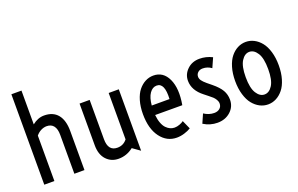

<svg xmlns="http://www.w3.org/2000/svg" viewBox="-93 -1160 2411 1552"><g transform="rotate(-20 1112.0 -384.0)"><path d="M70.8 0V-777.8H157.7V-487.3Q206.1 -526.4 259.3 -526.4Q336.4 -526.4 376.5 -477.3Q416.5 -428.2 416.5 -335.9V0H329.6V-335Q329.6 -385.3 309.3 -411.6Q289.1 -438 249.5 -438Q225.6 -438 201.2 -426Q176.8 -414.1 157.7 -390.6V0Z M563 -159.7V-518.6H649.9V-180.7Q649.9 -78.6 729.5 -78.6Q781.7 -78.6 813.5 -119.6V-518.6H900.4V9.8L835.9 -36.1Q778.8 8.8 709 8.8Q645.5 8.8 604.2 -35.6Q563 -80.1 563 -159.7Z M1209.5 9.3Q1124 9.3 1069.6 -63.7Q1015.1 -136.7 1015.1 -262.7Q1015.1 -326.7 1030.3 -378.2Q1045.4 -429.7 1071.3 -461.7Q1097.2 -493.7 1130.1 -510.7Q1163.1 -527.8 1199.7 -527.8Q1284.7 -527.8 1324 -443.6Q1363.3 -359.4 1338.9 -222.2L1105.5 -222.7Q1109.4 -182.1 1120.8 -152.1Q1132.3 -122.1 1148.7 -105.5Q1165 -88.9 1182.6 -81.1Q1200.2 -73.2 1219.7 -73.2Q1240.7 -73.2 1262.9 -81.5Q1285.2 -89.8 1298.3 -100.1L1331.5 -25.9Q1308.6 -11.2 1275.1 -1Q1241.7 9.3 1209.5 9.3ZM1106 -304.2H1258.8Q1266.6 -442.4 1197.8 -442.4Q1161.6 -442.4 1136.7 -406.5Q1111.8 -370.6 1106 -304.2Z M1439.9 -25.9 1473.6 -102.5Q1516.1 -74.7 1561.5 -74.7Q1590.8 -74.7 1609.1 -90.6Q1627.4 -106.4 1627.4 -132.3Q1627.4 -149.4 1617.4 -166Q1607.4 -182.6 1596.2 -192.9Q1585 -203.1 1564 -219.7L1530.8 -246.1Q1449.2 -309.1 1449.2 -391.6Q1449.2 -447.3 1491 -487.5Q1532.7 -527.8 1596.7 -527.8Q1653.3 -527.8 1705.6 -501.5L1669.4 -420.4Q1635.7 -445.3 1594.7 -445.3Q1568.4 -445.3 1552.7 -430.4Q1537.1 -415.5 1537.1 -394.5Q1537.1 -377.9 1548.1 -361.8Q1559.1 -345.7 1585.4 -323.7L1623.5 -292.5Q1674.3 -251 1695.6 -214.1Q1716.8 -177.2 1716.8 -132.8Q1716.8 -72.3 1671.9 -31.7Q1627 8.8 1559.6 8.8Q1496.6 8.8 1439.9 -25.9Z M2064.9 -7.8Q2031.7 9.3 1994.6 9.3Q1957.5 9.3 1924.3 -7.8Q1891.1 -24.9 1864.7 -57.4Q1838.4 -89.8 1822.8 -142.1Q1807.1 -194.3 1807.1 -259.3Q1807.1 -324.2 1822.8 -376.5Q1838.4 -428.7 1864.7 -461.2Q1891.1 -493.7 1924.3 -510.7Q1957.5 -527.8 1994.6 -527.8Q2031.7 -527.8 2064.9 -510.7Q2098.1 -493.7 2124.5 -461.2Q2150.9 -428.7 2166.5 -376.5Q2182.1 -324.2 2182.1 -259.3Q2182.1 -194.3 2166.5 -142.1Q2150.9 -89.8 2124.5 -57.4Q2098.1 -24.9 2064.9 -7.8ZM1926.3 -120.8Q1954.6 -76.2 1994.6 -76.2Q2034.7 -76.2 2063 -120.8Q2091.3 -165.5 2091.3 -259.3Q2091.3 -353 2063 -397.7Q2034.7 -442.4 1994.6 -442.4Q1954.6 -442.4 1926.3 -397.7Q1897.9 -353 1897.9 -259.3Q1897.9 -165.5 1926.3 -120.8Z"/></g></svg>

Font: Voltaire
Style: Regular
Weight: 400
Designer: Yvonne Schttler
Foundry: Yvonne Schttler
Version: Version 1.003